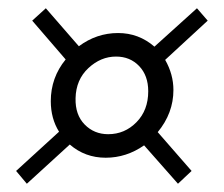

<svg xmlns="http://www.w3.org/2000/svg" viewBox="-20 -501 543 465"><path d="M103 -256Q103 -313 139 -357L58 -451L91 -481L171 -389Q214 -421 266 -421Q316 -421 354 -388L457 -481L483 -451L380 -356Q400 -321 400 -283Q400 -227 362 -181L444 -87L411 -56L329 -149Q286 -119 236 -119Q186 -119 149 -151L45 -56L19 -87L123 -182Q103 -214 103 -256ZM163 -263Q162 -223 185 -199.5Q208 -176 242 -176Q282 -176 310.5 -205Q339 -234 339 -280Q339 -318 317 -341Q295 -364 261 -364Q224 -364 194 -336Q164 -308 163 -263Z"/></svg>

Font: Zilla Slab
Style: Italic
Weight: 400
Italic angle: -6°
Designer: Typotheque.com
Foundry: Typotheque type foundry
Version: Version 1.1; 2017; ttfautohint (v1.6)